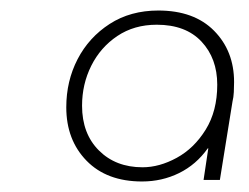

<svg xmlns="http://www.w3.org/2000/svg" viewBox="-20 -733 474 365"><path d="M250 -388Q183 -388 144.5 -427.5Q106 -467 106 -529Q106 -579 127.5 -620.5Q149 -662 188.5 -687.5Q228 -713 281 -713Q349 -713 387 -674.5Q425 -636 425 -577Q425 -568 424.5 -558Q424 -548 422 -540L398 -391H367L376 -451H375Q353 -420 320.5 -404Q288 -388 250 -388ZM251 -415Q283 -415 316 -433Q349 -451 371 -486.5Q393 -522 393 -572Q393 -622 363 -654Q333 -686 278 -686Q235 -686 203 -664.5Q171 -643 153.5 -608Q136 -573 136 -532Q136 -479 168 -447Q200 -415 251 -415Z"/></svg>

Font: MuseoModerno Thin Thin
Style: Italic
Weight: 250
Italic angle: -9°
Version: Version 1.003